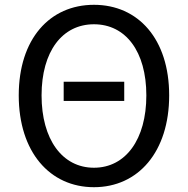

<svg xmlns="http://www.w3.org/2000/svg" viewBox="-20 -766 782 799"><path d="M245 -346H497V-426H245ZM371 13C555 13 684 -134 684 -369C684 -604 555 -746 371 -746C187 -746 58 -604 58 -369C58 -134 187 13 371 13ZM371 -68C239 -68 153 -186 153 -369C153 -552 239 -665 371 -665C503 -665 589 -552 589 -369C589 -186 503 -68 371 -68Z"/></svg>

Font: Noto Sans Mono CJK HK
Style: Regular
Weight: 400
Designer: Ryoko NISHIZUKA 西塚涼子 (kana, bopomofo & ideographs); Paul D. Hunt (Latin, Greek & Cyrillic); Sandoll Communications 산돌커뮤니
Foundry: Adobe
Version: Version 2.004;hotconv 1.0.118;makeotfexe 2.5.65603